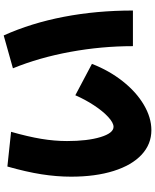

<svg xmlns="http://www.w3.org/2000/svg" viewBox="80 -870 840 1040"><g transform="rotate(-90 500.0 -350.0)"><path d="M63 -385Q63 -463 76 -545.5Q89 -628 118 -730L306 -710Q280 -619 268 -547Q256 -475 256 -407Q256 -296 277.5 -225.5Q299 -155 333 -155Q355 -155 386.5 -184Q418 -213 449.5 -261Q481 -309 504 -362L674 -272Q638 -179 580 -105.5Q522 -32 452.5 9Q383 50 315 50Q239 50 182 -3Q125 -56 94 -154.5Q63 -253 63 -385ZM828 -750Q895 -601 929 -424Q963 -247 963 -50H770Q770 -220 739 -389Q708 -558 650 -700Z"/></g></svg>

Font: Enso Black
Style: Regular
Weight: 900
Designer: Coji Morishita
Foundry: UNDERFOREST DESIGN
Version: Version 1.000